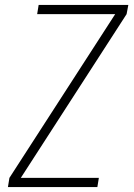

<svg xmlns="http://www.w3.org/2000/svg" viewBox="-20 -755 540 775"><path d="M12 0 18 -37 445 -698H130L136 -735H498L491 -698L64 -37H379L373 0Z"/></svg>

Font: iosevka_custom_sans_ss08 XLt
Style: Italic
Weight: 200
Italic angle: -10°
Designer: Belleve Invis
Foundry: Belleve Invis
Version: Version 10.3.0; ttfautohint (v1.8.3)